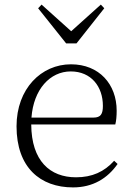

<svg xmlns="http://www.w3.org/2000/svg" viewBox="-20 -802 576 836"><path d="M298 14C384 14 448 -25 492 -88L477 -102C434 -54 381 -30 311 -30C198 -30 117 -101 116 -260H482C486 -275 488 -296 488 -320C488 -435 412 -522 289 -522C160 -522 52 -416 52 -252C52 -73 155 14 298 14ZM117 -290C126 -413 198 -491 288 -491C377 -491 428 -425 428 -341C428 -306 419 -290 387 -290ZM161 -782 146 -766 268 -613H313L434 -766L419 -782L290 -666Z"/></svg>

Font: Noto Serif CJK HK ExtraLight
Style: Regular
Weight: 200
Designer: Ryoko NISHIZUKA 西塚涼子 (kana & ideographs); Frank Grießhammer (Latin, Greek & Cyrillic); Wenlong ZHANG 张文龙 (bopomofo); San
Foundry: Adobe
Version: Version 2.001;hotconv 1.1.0;makeotfexe 2.6.0